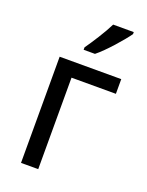

<svg xmlns="http://www.w3.org/2000/svg" viewBox="-144 -839 699 911"><g transform="rotate(20 205.0 -383.0)"><path d="M79.1 -536.1V0H166V-461.9H390.1V-536.1ZM265.6 -766.1C254.4 -743.2 239.7 -717.8 221.7 -689C203.6 -660.2 188 -636.7 174.8 -618.2V-606H231.9C275.9 -640.6 345.7 -721.7 369.6 -755.9V-766.1Z"/></g></svg>

Font: Avrile Sans
Style: Regular
Weight: 400
Designer: Monotype Design Team, Google (font), Stefan Peev (BGR Cyrillic), Cristiano Sobral (main changes)
Foundry: The Avrile Sans Project Authors
Version: Version 3.110